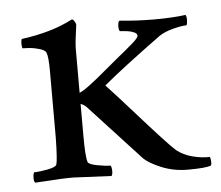

<svg xmlns="http://www.w3.org/2000/svg" viewBox="-40 -474 600 521"><g transform="rotate(-5 260.5 -213.0)"><path d="M177.2 -349.6V-229.5Q194.8 -235.8 257.3 -289.1Q269.5 -299.3 285.6 -312.7Q301.8 -326.2 311.3 -333.7Q320.8 -341.3 329.8 -349.4Q338.9 -357.4 343 -362.3Q347.2 -367.2 347.2 -370.1Q347.2 -373 345.2 -375.5Q343.3 -377.9 339.4 -379.6Q335.4 -381.3 331.5 -382.6Q327.6 -383.8 322.5 -384.5Q317.4 -385.3 313.7 -385.5Q310.1 -385.7 305.7 -386.2Q301.3 -386.7 300.3 -386.7Q296.9 -392.1 297.6 -402.8Q298.3 -413.6 302.2 -415Q349.6 -410.2 396 -410.2Q446.3 -410.2 481.9 -415Q484.9 -410.6 484.6 -400.1Q484.4 -389.6 481.9 -386.7Q468.8 -386.7 444.6 -380.4Q420.4 -374 406.7 -364.3Q298.8 -285.6 248.5 -243.2Q276.4 -213.4 318.6 -165.8Q360.8 -118.2 387.5 -89.4Q414.1 -60.5 424.3 -51.8Q441.9 -37.6 467 -31Q492.2 -24.4 514.2 -25.4Q515.6 -22.9 516.4 -14.4Q517.1 -5.9 515.1 -2Q501.5 3.9 451.7 3.9Q412.6 3.9 378.9 -10.3Q345.2 -24.4 331.5 -39.1Q247.6 -129.9 191.9 -190.4Q189.9 -192.4 186.3 -194.8Q182.6 -197.3 179.7 -198.2L177.2 -199.2V-113.3Q177.2 -56.6 182.1 -41Q184.1 -34.2 206.8 -29.8Q229.5 -25.4 243.7 -25.4Q246.6 -21.5 246.8 -11.2Q247.1 -1 243.7 2.9Q143.6 -2 139.2 -2Q122.1 -2 106.2 -1.2Q90.3 -0.5 69.8 1Q49.3 2.4 35.6 2.9Q32.2 -1 32.5 -11.2Q32.7 -21.5 35.6 -25.4Q49.8 -25.4 72.5 -29.8Q95.2 -34.2 97.2 -41Q101.1 -53.2 102.1 -113.3V-294.9Q102.1 -334 97.2 -345.7Q94.2 -353 78.6 -357.4Q63 -361.8 52.5 -362.5Q42 -363.3 33.7 -363.3Q31.7 -365.2 31.5 -375Q31.2 -384.8 33.7 -388.7Q117.2 -399.9 173.3 -429.7Q176.8 -429.7 180.4 -423.8Q184.1 -418 184.1 -414.1Q177.2 -366.2 177.2 -349.6Z"/></g></svg>

Font: Amiri
Style: Regular
Weight: 400
Designer: Khaled Hosny
Version: Version 000.108